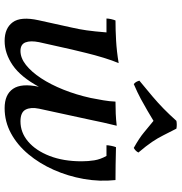

<svg xmlns="http://www.w3.org/2000/svg" viewBox="1 -733 746 788"><g transform="rotate(90 374.0 -339.0)"><path d="M382 -338H408Q379 -205 337.5 -128Q296 -51 247.5 -18Q199 15 148 15Q96 15 71.5 -18Q47 -51 63 -124L93 -260Q100 -290 104.5 -321.5Q109 -353 113 -403H56Q56 -411 58.5 -422Q61 -433 64 -440Q103 -440 147 -442.5Q191 -445 239 -453Q228 -427 217 -391Q206 -355 197.5 -320Q189 -285 183 -260L153 -126Q146 -91 154 -70.5Q162 -50 189 -50Q218 -50 246.5 -72.5Q275 -95 301 -134.5Q327 -174 348 -226.5Q369 -279 382 -338ZM719 -440Q726 -375 714.5 -310Q703 -245 677 -186.5Q651 -128 613 -82.5Q575 -37 527 -11Q479 15 424 15Q368 15 344.5 -19.5Q321 -54 336 -125L382 -338Q387 -364 391.5 -389.5Q396 -415 397 -440Q423 -440 446.5 -441Q470 -442 496 -445Q489 -416 483 -390Q477 -364 472 -338L426 -126Q419 -92 430 -71Q441 -50 478 -50Q524 -50 561 -81.5Q598 -113 620 -169.5Q642 -226 642 -301Q642 -328 638 -353Q634 -378 620 -403H576Q576 -410 578.5 -422.5Q581 -435 584 -442Q619 -441 656.5 -440.5Q694 -440 719 -440ZM325 -515Q319 -520 316 -525.5Q313 -531 311 -538Q350 -570 376.5 -592.5Q403 -615 426 -637.5Q449 -660 476 -690Q492 -693 508 -690Q524 -659 535.5 -636Q547 -613 562.5 -590Q578 -567 606 -534Q600 -522 587 -515Q546 -538 524 -556.5Q502 -575 476 -596Q456 -584 434 -571Q412 -558 386 -544Q360 -530 325 -515Z"/></g></svg>

Font: Poltawski Nowy
Style: Italic
Weight: 400
Italic angle: -12°
Designer: Adam Pótawski, Mateusz Machalski, Borys Kosmynka, Ania Wieluska
Foundry: Capitalics.wtf
Version: Version 1.001;gftools[0.9.25]